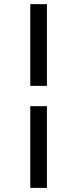

<svg xmlns="http://www.w3.org/2000/svg" viewBox="-20 -827 373 919"><path d="M125 -416H204.6V-807.1H125ZM125 72.3H204.6V-318.8H125Z"/></svg>

Font: Arbutus Slab
Style: Regular
Weight: 400
Designer: Karolina Lach
Foundry: Karolina Lach
Version: Version 1.001